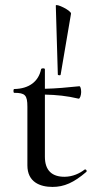

<svg xmlns="http://www.w3.org/2000/svg" viewBox="-20 -725 378 757"><path d="M219 -430 260 -671C262 -683 200 -713 200 -703L208 -431C208 -428 218 -427 219 -430ZM313 -56C295 -42 267 -28 234 -28C186 -28 157 -52 157 -107V-352C203 -351 244 -347 290 -336C295 -335 300 -350 300 -362C300 -375 297 -385 293 -385C244 -380 202 -376 157 -375V-452C157 -457 143 -457 142 -452C132 -404 95 -375 36 -374C32 -374 32 -359 36 -359C79 -359 88 -350 88 -304V-73C88 -7 138 12 187 12C233 12 271 -5 320 -47C325 -51 318 -60 313 -56Z"/></svg>

Font: Cormorant Infant Book
Style: Regular
Weight: 500
Designer: Christian Thalmann (Catharsis Fonts)
Version: Version 1.000;PS 002.000;hotconv 1.0.88;makeotf.lib2.5.64775